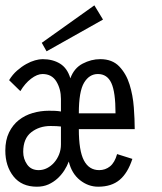

<svg xmlns="http://www.w3.org/2000/svg" viewBox="-38 -687 604 718"><path d="M219.2 -83Q212.9 -65.9 202.4 -49.6Q191.9 -33.2 177 -19.5Q162.1 -5.9 143.1 2.7Q124 11.2 100.1 11.2Q43 11.2 12.5 -27.3Q-18.1 -65.9 -18.1 -124Q-18.1 -163.1 -4.2 -191.7Q9.8 -220.2 32.5 -238Q55.2 -255.9 84.5 -264.4Q113.8 -272.9 145 -272.9Q155.8 -272.9 167.5 -272.5Q179.2 -272 189.9 -270V-316.9Q189.9 -354 172.9 -382.1Q155.8 -410.2 121.1 -410.2Q101.1 -410.2 78.1 -392.6Q55.2 -375 38.1 -346.2L-3.9 -387.2Q8.8 -408.2 25.9 -423.1Q43 -438 60.1 -447.5Q77.1 -457 93 -461.4Q108.9 -465.8 121.1 -465.8Q159.2 -465.8 186.5 -449Q213.9 -432.1 225.1 -394Q238.8 -432.1 271 -449Q303.2 -465.8 336.9 -465.8Q381.8 -465.8 408 -438.5Q434.1 -411.1 446.5 -371.1Q459 -331.1 462.4 -285.6Q465.8 -240.2 465.8 -204.1H256.8Q256.8 -123 275.9 -86.9Q294.9 -50.8 333 -50.8Q356 -50.8 373.5 -64.9Q391.1 -79.1 399.9 -110.8L457 -92.8Q439.9 -40 409.4 -14.4Q378.9 11.2 329.1 11.2Q292 11.2 261 -13.4Q230 -38.1 219.2 -83ZM394 -263.2Q394 -342.8 378.4 -376.5Q362.8 -410.2 328.1 -410.2Q295.9 -410.2 276.4 -377.7Q256.8 -345.2 256.8 -263.2ZM189.9 -213.9Q184.1 -214.8 173.1 -215.3Q162.1 -215.8 150.9 -215.8Q108.9 -215.8 78.9 -192.4Q48.8 -168.9 48.8 -119.1Q48.8 -92.8 63.5 -71.8Q78.1 -50.8 106.9 -50.8Q123 -50.8 137.9 -58.3Q152.8 -65.9 164.3 -78.9Q175.8 -91.8 182.9 -109.4Q189.9 -127 189.9 -147ZM347.2 -613.8 136.2 -495.1 118.2 -526.9 314.9 -667Z"/></svg>

Font: Anonymous Pro
Style: Regular
Weight: 400
Monospace: yes
Designer: Mark Simonson
Version: Version 1.003